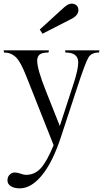

<svg xmlns="http://www.w3.org/2000/svg" viewBox="-45 -749 565 1053"><path d="M97 210Q147 210 180.5 171.5Q214 133 249 47L100 -329Q67 -413 40.5 -437Q14 -461 -23 -461L-25 -473H223L221 -461Q186 -461 172.5 -450Q159 -439 159 -416Q159 -370 206 -252L283 -58L361 -298Q384 -370 384 -407Q384 -461 314 -461L312 -473H500L498 -461Q457 -461 440.5 -434.5Q424 -408 379 -271L289 3Q245 138 186 211Q127 284 63 284Q34 284 15 272.5Q-4 261 -4 240.5Q-4 220 8.5 208.5Q21 197 35.5 197Q50 197 68 203.5Q86 210 97 210ZM307 -709Q330 -729 347.5 -729Q365 -729 375 -719Q385 -709 385 -694Q385 -666 350 -647L188 -564L173 -587Z"/></svg>

Font: Gilda Display
Style: Regular
Weight: 400
Designer: Eduardo Rodriguez Tunni
Foundry: Eduardo Rodriguez Tunni
Version: Version 1.001